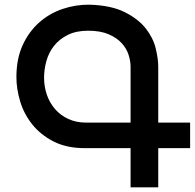

<svg xmlns="http://www.w3.org/2000/svg" viewBox="-20 -799 831 819"><path d="M791 -167H655V0H537V-167H343Q264 -167 208.5 -195.5Q153 -224 117.5 -268.5Q82 -313 66 -366.5Q50 -420 50 -470Q50 -548 76.5 -606Q103 -664 147 -703Q191 -742 247.5 -761Q304 -780 363 -779Q455 -776 512.5 -747Q570 -718 601.5 -678Q633 -638 644 -593.5Q655 -549 655 -514V-276H791ZM537 -276V-515Q537 -538 528.5 -565Q520 -592 499 -615Q478 -638 443 -653Q408 -668 356 -668Q305 -668 269 -650Q233 -632 210.5 -603.5Q188 -575 178 -539Q168 -503 168 -468Q168 -429 180 -394.5Q192 -360 215 -333.5Q238 -307 271.5 -291.5Q305 -276 348 -276Z"/></svg>

Font: Montserrat_am3
Style: Regular
Weight: 400
Designer: Julieta Ulanovsky
Foundry: Julieta Ulanovsky, Armenina letters added by Vahan Hovhannisyan
Version: Version 2.001